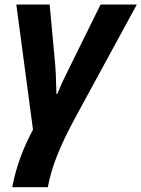

<svg xmlns="http://www.w3.org/2000/svg" viewBox="-20 -566 609 827"><path d="M122.1 -7.3 50.3 -546.4H193.8L215.8 -309.1Q218.8 -278.3 220.2 -251Q221.7 -223.6 223.1 -161.1H226.6Q248 -213.9 268.1 -252.4L413.1 -546.4H569.3L305.7 -62Q255.9 29.3 227.1 101.3Q198.2 173.3 186 240.2H32.7Q56.6 113.8 122.1 -7.3Z"/></svg>

Font: Viking Open Sans
Style: Bold Italic
Weight: 700
Italic angle: -12°
Foundry: Ascender Corporation
Version: Version 2.000